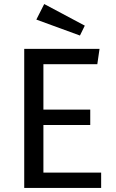

<svg xmlns="http://www.w3.org/2000/svg" viewBox="-20 -931 575 951"><path d="M473 -689H100V0H481V-76H195V-312H427V-388H195V-613H462ZM199 -911 160 -834 376 -755 400 -804Z"/></svg>

Font: Fira Math
Style: Regular
Weight: 400
Designer: Xiangdong Zeng
Foundry: Xiangdong Zeng
Version: Version 0.3.4